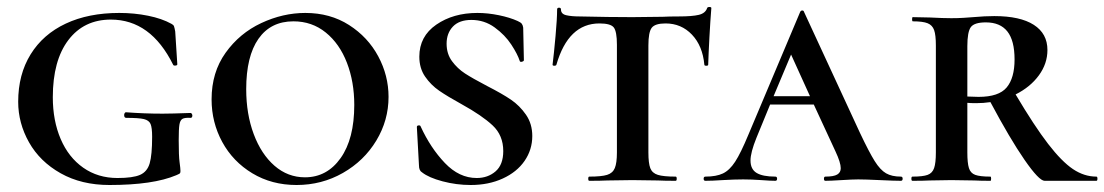

<svg xmlns="http://www.w3.org/2000/svg" viewBox="-20 -517 3158 549"><path d="M32 -226Q32 -304 67.5 -361.5Q103 -419 168 -449.5Q233 -480 321 -480Q364 -480 403.5 -472Q443 -464 470 -449Q476 -446 477.5 -442Q479 -438 481 -427L487 -333Q487 -330 481.5 -329.5Q476 -329 475 -332Q411 -461 297 -461Q220 -461 175.5 -402.5Q131 -344 131 -239Q131 -172 153.5 -119.5Q176 -67 218 -37.5Q260 -8 316 -8Q360 -8 380.5 -17Q401 -26 408 -50Q415 -74 415 -126Q415 -152 410.5 -162.5Q406 -173 391.5 -176.5Q377 -180 341 -180Q335 -180 335 -188Q335 -191 336.5 -193.5Q338 -196 340 -196Q392 -192 445 -192Q469 -192 525 -194Q527 -194 528.5 -191.5Q530 -189 530 -187Q530 -180 525 -180Q508 -181 501.5 -177Q495 -173 493 -160.5Q491 -148 491 -116Q491 -71 493.5 -53Q496 -35 496 -28Q496 -23 494.5 -21.5Q493 -20 489.5 -18.5Q486 -17 484 -16Q418 12 293 12Q213 12 153.5 -21.5Q94 -55 63 -110Q32 -165 32 -226Z M585 -233Q585 -310 625 -366Q665 -422 727 -451Q789 -480 853 -480Q924 -480 978 -445.5Q1032 -411 1061.5 -356Q1091 -301 1091 -240Q1091 -173 1056 -115Q1021 -57 960.5 -22.5Q900 12 828 12Q757 12 701.5 -21.5Q646 -55 615.5 -111Q585 -167 585 -233ZM993 -217Q993 -283 972 -337.5Q951 -392 911.5 -424Q872 -456 819 -456Q754 -456 719 -406Q684 -356 684 -262Q684 -191 705.5 -133.5Q727 -76 765 -43Q803 -10 852 -10Q915 -10 954 -65Q993 -120 993 -217Z M1373 -271Q1416 -249 1441 -232Q1466 -215 1484 -189Q1502 -163 1502 -128Q1502 -89 1480 -57Q1458 -25 1417.5 -6.5Q1377 12 1326 12Q1285 12 1245.5 1.5Q1206 -9 1187 -24Q1178 -29 1178 -44L1172 -153V-154Q1172 -158 1177 -158.5Q1182 -159 1183 -155Q1211 -94 1252 -51Q1293 -8 1343 -8Q1375 -8 1397 -27Q1419 -46 1419 -85Q1419 -130 1388.5 -158.5Q1358 -187 1300 -219Q1260 -241 1236 -257.5Q1212 -274 1195.5 -298Q1179 -322 1179 -355Q1179 -413 1227.5 -446.5Q1276 -480 1345 -480Q1375 -480 1406.5 -473.5Q1438 -467 1460 -457Q1469 -453 1472 -449Q1475 -445 1476 -438L1478 -345Q1478 -342 1472.5 -340.5Q1467 -339 1466 -343Q1460 -362 1442 -389.5Q1424 -417 1394.5 -438.5Q1365 -460 1328 -460Q1293 -460 1275 -441Q1257 -422 1257 -392Q1257 -363 1272.5 -342Q1288 -321 1309.5 -307Q1331 -293 1373 -271Z M1571 -332Q1570 -329 1565 -329Q1560 -329 1560 -332Q1564 -364 1568.5 -414Q1573 -464 1573 -490Q1573 -495 1578.5 -495Q1584 -495 1584 -490Q1584 -477 1599 -473.5Q1614 -470 1637 -470Q1723 -468 1788 -468L1875 -469Q1892 -470 1921 -470Q1959 -470 1978 -474.5Q1997 -479 2002 -494Q2003 -497 2008.5 -497Q2014 -497 2014 -494Q2011 -457 2008.5 -410.5Q2006 -364 2005 -332Q2005 -329 1999.5 -329Q1994 -329 1994 -332Q1989 -386 1958.5 -418Q1928 -450 1883 -450Q1853 -450 1843.5 -437.5Q1834 -425 1834 -387V-81Q1834 -50 1839.5 -36Q1845 -22 1861 -17Q1877 -12 1912 -12Q1915 -12 1915 -6Q1915 0 1912 0Q1880 0 1861 -1L1788 -2L1717 -1Q1698 0 1665 0Q1662 0 1662 -6Q1662 -12 1665 -12Q1700 -12 1716 -17Q1732 -22 1738 -36.5Q1744 -51 1744 -81V-389Q1744 -427 1735 -438.5Q1726 -450 1694 -450Q1605 -450 1571 -332Z M2556 0Q2538 0 2496 -2Q2454 -4 2434 -4Q2418 -4 2386 -2Q2354 0 2340 0Q2336 0 2336 -6Q2336 -12 2340 -12Q2364 -12 2374 -18Q2384 -24 2384 -36Q2384 -52 2369 -84L2307 -218H2182L2143 -123Q2126 -81 2126 -58Q2126 -33 2143.5 -22.5Q2161 -12 2197 -12Q2202 -12 2202 -6Q2202 0 2197 0Q2183 0 2157 -2Q2129 -4 2105 -4Q2080 -4 2046 -2Q2016 0 1997 0Q1992 0 1992 -6Q1992 -12 1997 -12Q2028 -12 2047 -21Q2066 -30 2082 -54.5Q2098 -79 2120 -132L2268 -483Q2270 -487 2274 -487Q2278 -487 2279 -483L2439 -137Q2465 -82 2481 -56.5Q2497 -31 2513.5 -21.5Q2530 -12 2556 -12Q2561 -12 2561 -6Q2561 0 2556 0ZM2296 -242 2242 -361 2192 -242Z M3115 0H2967Q2951 0 2909.5 -60Q2868 -120 2812 -225Q2792 -222 2771 -222Q2754 -222 2746 -223V-81Q2746 -51 2750.5 -36.5Q2755 -22 2768.5 -17Q2782 -12 2812 -12Q2814 -12 2814 -6Q2814 0 2812 0Q2783 0 2766 -1L2700 -2L2638 -1Q2620 0 2589 0Q2586 0 2586 -6Q2586 -12 2589 -12Q2619 -12 2632.5 -17Q2646 -22 2651 -36.5Q2656 -51 2656 -81V-387Q2656 -417 2651 -431Q2646 -445 2632.5 -450.5Q2619 -456 2590 -456Q2588 -456 2588 -462Q2588 -468 2590 -468L2639 -467Q2677 -465 2700 -465Q2719 -465 2735 -466Q2751 -467 2763 -468Q2796 -471 2823 -471Q2897 -471 2936 -446Q2975 -421 2975 -374Q2975 -335 2950.5 -301.5Q2926 -268 2884 -247Q2938 -156 2977 -105.5Q3016 -55 3048 -33.5Q3080 -12 3115 -12Q3118 -12 3118 -6Q3118 0 3115 0ZM2778 -240Q2836 -240 2858.5 -267Q2881 -294 2881 -347Q2881 -401 2860.5 -427Q2840 -453 2799 -453Q2766 -453 2756 -439.5Q2746 -426 2746 -385V-241Z"/></svg>

Font: Cormorant SC SemiBold
Style: Regular
Weight: 600
Designer: Christian Thalmann (Catharsis Fonts)
Version: Version 3.000